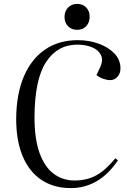

<svg xmlns="http://www.w3.org/2000/svg" viewBox="-20 -951 654 985"><path d="M493 -604Q511 -642 498 -668.5Q485 -695 452 -708.5Q419 -722 377 -722Q275 -722 216.5 -633Q158 -544 157 -350Q157 -238 183 -166Q209 -94 255.5 -59.5Q302 -25 362 -25Q426 -25 474 -51.5Q522 -78 572 -139L585 -128Q535 -55 474.5 -20.5Q414 14 343 14Q255 14 192 -28.5Q129 -71 96 -150.5Q63 -230 63 -341Q64 -469 102.5 -559Q141 -649 211.5 -697Q282 -745 379 -745Q436 -745 486 -727Q536 -709 567 -676.5Q598 -644 598 -600Q598 -574 582.5 -557Q567 -540 545 -540Q529 -540 509 -547Q489 -554 475 -566ZM311 -864Q311 -893 329 -912Q347 -931 376 -931Q405 -931 422.5 -912.5Q440 -894 440 -865Q440 -836 422.5 -817Q405 -798 376 -798Q347 -798 329 -816.5Q311 -835 311 -864Z"/></svg>

Font: Literata 72pt
Style: Italic
Weight: 400
Italic angle: -2°
Designer: Latin by Veronika Burian and Jose Scaglione. Greek by Irene Vlachou. Cyrillic by Vera Evstafieva
Foundry: TypeTogether
Version: Version 3.002